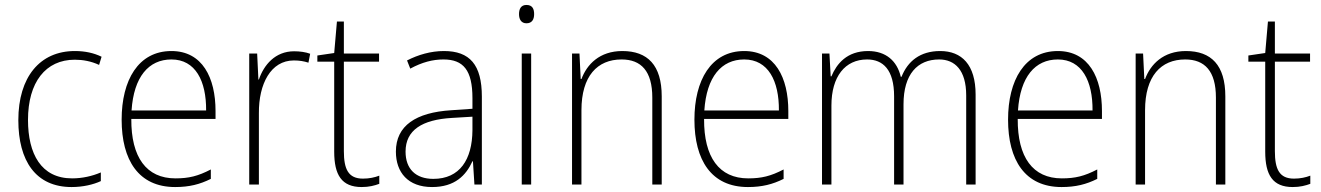

<svg xmlns="http://www.w3.org/2000/svg" viewBox="-20 -745 5332 775"><path d="M269 10C315 10 357 0 387 -14V-49C352 -34 312 -25 271 -25C146 -25 93 -124 93 -261C93 -413 164 -504 282 -504C314 -504 348 -498 380 -483L390 -516C359 -531 324 -539 282 -539C141 -539 54 -434 54 -260C54 -96 124 10 269 10Z M672 -539C538 -539 471 -421 471 -262C471 -99 539 10 687 10C744 10 787 -1 831 -23V-61C779 -34 742 -25 688 -25C571 -25 509 -110 510 -265H850V-297C850 -431 797 -539 672 -539ZM672 -505C769 -505 813 -418 812 -299H511C520 -435 580 -505 672 -505Z M1167 -538C1091 -538 1045 -483 1025 -424H1023L1018 -529H986V0H1025V-288C1024 -406 1073 -501 1166 -501C1188 -501 1207 -498 1225 -492L1232 -528C1213 -535 1190 -538 1167 -538Z M1445 -24C1386 -24 1368 -62 1368 -135V-496H1510V-529H1368V-658H1340L1329 -531L1261 -521V-496H1329V-133C1329 -39 1359 10 1440 10C1470 10 1492 4 1511 -3V-36C1493 -29 1471 -24 1445 -24Z M1772 -539C1719 -539 1668 -524 1623 -501L1636 -468C1684 -494 1727 -505 1770 -505C1850 -505 1887 -462 1887 -349V-306L1801 -300C1659 -291 1578 -238 1578 -133C1578 -49 1627 10 1724 10C1816 10 1861 -37 1887 -94H1889L1895 0H1925V-355C1925 -484 1876 -539 1772 -539ZM1804 -269 1887 -274V-219C1886 -101 1836 -23 1729 -23C1658 -23 1617 -63 1617 -133C1617 -220 1684 -262 1804 -269Z M2105 -725C2083 -725 2075 -709 2075 -688C2075 -667 2084 -651 2105 -651C2127 -651 2136 -666 2136 -688C2136 -709 2129 -725 2105 -725ZM2124 -529H2086V0H2124Z M2492 -539C2400 -539 2349 -485 2327 -426H2324L2319 -529H2289V0H2327V-300C2327 -438 2391 -505 2489 -505C2568 -505 2613 -458 2613 -351V0H2651V-356C2651 -482 2594 -539 2492 -539Z M2984 -539C2850 -539 2783 -421 2783 -262C2783 -99 2851 10 2999 10C3056 10 3099 -1 3143 -23V-61C3091 -34 3054 -25 3000 -25C2883 -25 2821 -110 2822 -265H3162V-297C3162 -431 3109 -539 2984 -539ZM2984 -505C3081 -505 3125 -418 3124 -299H2823C2832 -435 2892 -505 2984 -505Z M3775 -539C3694 -539 3644 -498 3619 -435H3616C3601 -499 3556 -539 3484 -539C3398 -539 3357 -487 3336 -437H3333L3328 -529H3298V0H3336V-319C3336 -436 3391 -505 3480 -505C3544 -505 3589 -464 3589 -356V0H3627V-324C3627 -445 3683 -505 3771 -505C3834 -505 3880 -462 3880 -360V0H3918V-363C3918 -484 3862 -539 3775 -539Z M4250 -539C4116 -539 4049 -421 4049 -262C4049 -99 4117 10 4265 10C4322 10 4365 -1 4409 -23V-61C4357 -34 4320 -25 4266 -25C4149 -25 4087 -110 4088 -265H4428V-297C4428 -431 4375 -539 4250 -539ZM4250 -505C4347 -505 4391 -418 4390 -299H4089C4098 -435 4158 -505 4250 -505Z M4767 -539C4675 -539 4624 -485 4602 -426H4599L4594 -529H4564V0H4602V-300C4602 -438 4666 -505 4764 -505C4843 -505 4888 -458 4888 -351V0H4926V-356C4926 -482 4869 -539 4767 -539Z M5203 -24C5144 -24 5126 -62 5126 -135V-496H5268V-529H5126V-658H5098L5087 -531L5019 -521V-496H5087V-133C5087 -39 5117 10 5198 10C5228 10 5250 4 5269 -3V-36C5251 -29 5229 -24 5203 -24Z"/></svg>

Font: Noto Sans Myanmar UI SemiCondensed ExtraLight
Style: Regular
Weight: 200
Width: 4
Designer: Monotype Design Team
Foundry: Monotype Imaging Inc.
Version: Version 2.103